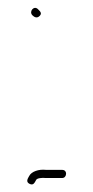

<svg xmlns="http://www.w3.org/2000/svg" viewBox="-20 -475 240 494"><path d="M150 -28C150 -34 146 -38 140 -38H98C80 -40 61 -34 55 -22C51 -15 46 -7 56 -2C66 3 69 -5 73 -12C75 -17 90 -18 97 -17H140C146 -17 150 -22 150 -28ZM63 -436C68 -431 75 -427 82 -434C89 -441 83 -446 78 -451C68 -462 54 -446 63 -436Z"/></svg>

Font: Electronic
Style: Thn
Weight: 100
Version: Version 1.011